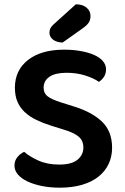

<svg xmlns="http://www.w3.org/2000/svg" viewBox="-20 -853 577 889"><path d="M254 -91Q312 -91 339 -113.5Q366 -136 366 -170Q366 -201 345 -219.5Q324 -238 281 -251L217 -271Q179 -283 148 -298Q117 -313 95 -333.5Q73 -354 61 -381.5Q49 -409 49 -447Q49 -528 110 -575.5Q171 -623 277 -623Q319 -623 354.5 -616.5Q390 -610 416 -598.5Q442 -587 456.5 -570Q471 -553 471 -532Q471 -512 461.5 -497.5Q452 -483 438 -474Q414 -491 374.5 -503.5Q335 -516 288 -516Q236 -516 209 -497.5Q182 -479 182 -447Q182 -421 200.5 -407Q219 -393 259 -380L316 -362Q403 -336 451 -291Q499 -246 499 -169Q499 -128 483 -94Q467 -60 436.5 -35.5Q406 -11 360.5 2.5Q315 16 257 16Q211 16 172.5 8Q134 0 106 -13.5Q78 -27 62.5 -45.5Q47 -64 47 -86Q47 -109 60.5 -125.5Q74 -142 92 -150Q117 -128 158 -109.5Q199 -91 254 -91ZM331 -833Q363 -833 381 -817.5Q399 -802 399 -779Q399 -762 391.5 -749.5Q384 -737 363 -722L270 -656Q241 -657 225 -670Q209 -683 209 -701Q209 -712 213 -721Q217 -730 228 -740Z"/></svg>

Font: Baloo Bhaina 2 SemiBold
Style: Regular
Weight: 600
Designer: Yesha Goshar, Manish Minz, Shuchita Grover and Ek Type
Foundry: Ek Type
Version: Version 1.640;hotconv 1.0.111;makeotfexe 2.5.65597; ttfautoh